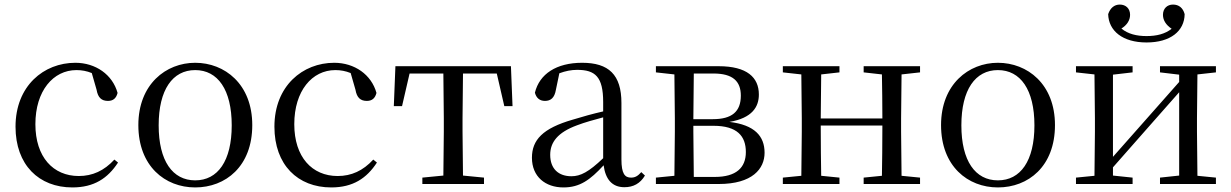

<svg xmlns="http://www.w3.org/2000/svg" viewBox="-20 -806 5391 841"><path d="M297 15C392 15 452 -25 497 -94L481 -107C436 -58 385 -35 325 -35C213 -35 135 -118 135 -262C135 -408 213 -499 315 -499C338 -499 360 -495 382 -486L403 -413C409 -378 425 -364 453 -364C475 -364 489 -375 495 -399C473 -479 399 -531 310 -531C172 -531 48 -430 48 -251C48 -84 150 15 297 15Z M835 15C968 15 1085 -77 1085 -258C1085 -438 964 -531 835 -531C707 -531 586 -437 586 -258C586 -78 703 15 835 15ZM835 -16C736 -16 675 -101 675 -257C675 -413 736 -499 835 -499C934 -499 995 -413 995 -257C995 -101 934 -16 835 -16Z M1431 15C1526 15 1586 -25 1631 -94L1615 -107C1570 -58 1519 -35 1459 -35C1347 -35 1269 -118 1269 -262C1269 -408 1347 -499 1449 -499C1472 -499 1494 -495 1516 -486L1537 -413C1543 -378 1559 -364 1587 -364C1609 -364 1623 -375 1629 -399C1607 -479 1533 -531 1444 -531C1306 -531 1182 -430 1182 -251C1182 -84 1284 15 1431 15Z M1921 0H2100V-28L2008 -37L2006 -229V-288L2008 -484H2156L2189 -341H2225L2218 -516H1712L1705 -341H1741L1774 -484H1922L1924 -288V-229L1922 -37L1830 -28V0Z M2715 14C2754 14 2784 -2 2805 -37L2789 -52C2773 -34 2761 -28 2744 -28C2717 -28 2702 -45 2702 -108V-355C2702 -479 2646 -531 2530 -531C2417 -531 2343 -482 2323 -400C2329 -377 2344 -364 2367 -364C2392 -364 2409 -377 2415 -413L2430 -485C2457 -495 2482 -500 2508 -500C2587 -500 2622 -470 2622 -359V-318C2578 -308 2531 -295 2489 -282C2357 -244 2310 -193 2310 -115C2310 -32 2369 15 2448 15C2520 15 2565 -18 2624 -82C2632 -22 2660 14 2715 14ZM2622 -113C2559 -53 2523 -34 2483 -34C2427 -34 2390 -66 2390 -128C2390 -183 2423 -226 2507 -257C2541 -270 2581 -281 2622 -292Z M2933 0H3128C3276 0 3329 -67 3329 -137C3329 -210 3285 -259 3175 -272C3275 -289 3304 -338 3304 -392C3304 -467 3252 -516 3128 -516H2853V-489L2934 -480L2936 -288V-229L2934 -36L2853 -28V0ZM3019 -484H3105C3190 -484 3225 -450 3225 -387C3225 -317 3186 -284 3102 -284H3017ZM3017 -255H3105C3209 -255 3247 -210 3247 -140C3247 -71 3204 -31 3111 -31H3019L3017 -229Z M3763 -489 3843 -480C3844 -426 3845 -346 3845 -287H3575L3577 -480L3657 -489V-516H3409V-489L3490 -480L3492 -288V-229L3490 -36L3409 -28V0H3657V-28L3577 -36C3576 -92 3575 -177 3575 -256H3845C3845 -177 3844 -92 3843 -36L3763 -28V0H4010V-28L3929 -36L3927 -229V-288L3929 -480L4010 -489V-516H3763Z M4351 15C4484 15 4601 -77 4601 -258C4601 -438 4480 -531 4351 -531C4223 -531 4102 -437 4102 -258C4102 -78 4219 15 4351 15ZM4351 -16C4252 -16 4191 -101 4191 -257C4191 -413 4252 -499 4351 -499C4450 -499 4511 -413 4511 -257C4511 -101 4450 -16 4351 -16Z M5002 -620C5107 -620 5168 -670 5169 -744C5162 -771 5144 -786 5118 -786C5093 -786 5074 -769 5074 -741C5074 -717 5088 -696 5112 -680C5083 -657 5046 -648 5002 -648C4959 -648 4921 -657 4892 -681C4916 -696 4930 -717 4930 -741C4930 -769 4911 -786 4885 -786C4861 -786 4843 -771 4834 -744C4836 -671 4897 -620 5002 -620ZM5061 -489 5145 -479V-447L4985 -266L4855 -119V-479L4941 -489V-516H4693V-489L4774 -480L4776 -288V-229L4774 -36L4693 -28V0H4941V-28L4855 -37V-73L5010 -249L5145 -402V-37L5061 -28V0H5306V-28L5225 -36L5223 -229V-288L5225 -480L5306 -489V-516H5061Z"/></svg>

Font: Source Han Serif KR
Style: Regular
Weight: 400
Designer: Ryoko NISHIZUKA 西塚涼子 (kana & ideographs); Frank Grießhammer (Latin, Greek & Cyrillic); Wenlong ZHANG 张文龙 (bopomofo); San
Foundry: Adobe
Version: Version 2.001;hotconv 1.1.0;makeotfexe 2.6.0